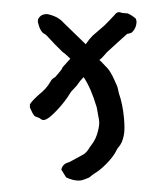

<svg xmlns="http://www.w3.org/2000/svg" viewBox="-46 -408 537 660"><g transform="rotate(-5 222.5 -78.0)"><path d="M445 -317Q443 -293 425 -279Q416 -276 409 -276Q392 -263 368.5 -245.5Q345 -228 334 -219Q330 -215 321.5 -207Q313 -199 306 -195Q312 -189 318 -181Q333 -164 339.5 -151Q346 -138 350.5 -125Q355 -112 357 -106Q361 -97 363 -75Q373 -36 373 13Q373 52 367 71Q360 96 345 110Q340 115 338 119Q328 136 307.5 155Q287 174 267 186Q261 189 253 193.5Q245 198 243 200Q237 205 228 207Q219 209 217 210Q209 212 204 212Q182 212 157 197L143 169Q149 149 172 146L218 126Q226 123 232.5 117.5Q239 112 244.5 104.5Q250 97 254 93Q271 75 280 48Q287 28 287 16Q287 7 286 1L283 -33Q269 -102 247 -141Q231 -127 227 -121Q222 -114 210.5 -104.5Q199 -95 196 -90Q177 -64 149 -38.5Q121 -13 107 -8Q101 -6 98 -6Q92 -6 87 -11Q85 -14 77.5 -17Q70 -20 67 -23Q61 -31 54 -53L55 -64Q64 -76 88 -94Q116 -112 131 -134Q136 -142 142 -145.5Q148 -149 150 -150Q156 -156 165.5 -165Q175 -174 178 -181L207 -208Q203 -213 195.5 -221Q188 -229 182 -234Q156 -264 143.5 -281Q131 -298 127 -300Q112 -308 107 -342Q106 -353 114.5 -360.5Q123 -368 135 -368Q141 -368 144 -367Q178 -356 194 -334L264 -253Q279 -271 290 -280L333 -311Q349 -324 371 -344Q382 -357 394 -351Q398 -349 405 -348Q412 -347 417 -346Q430 -339 443 -326Z"/></g></svg>

Font: Caveat
Style: Bold
Weight: 700
Designer: Pablo Impallari
Foundry: Pablo Impallari
Version: Version 1.500; ttfautohint (v1.6)